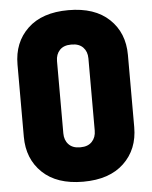

<svg xmlns="http://www.w3.org/2000/svg" viewBox="-56 -840 711 901"><g transform="rotate(-5 300.0 -390.0)"><path d="M560.1 -220.2Q560.1 -115.7 491.9 -50.8Q423.8 14.2 299.8 14.2Q175.8 14.2 107.9 -50.8Q40 -115.7 40 -220.2V-560.1Q40 -664.6 107.9 -729.2Q175.8 -793.9 299.8 -793.9Q423.8 -793.9 491.9 -729.2Q560.1 -664.6 560.1 -560.1ZM374 -560.1Q374 -592.3 355 -612.1Q335.9 -631.8 301.8 -631.8H297.9Q263.7 -631.8 244.9 -612.1Q226.1 -592.3 226.1 -560.1V-220.2Q226.1 -188 244.9 -168Q263.7 -147.9 297.9 -147.9H301.8Q335.9 -147.9 355 -168Q374 -188 374 -220.2Z"/></g></svg>

Font: Cooper Hewitt
Style: Heavy
Weight: 713
Designer: Village Type and Design LLC
Foundry: Cooper Hewitt Smithsonian Design Museum
Version: 1.000